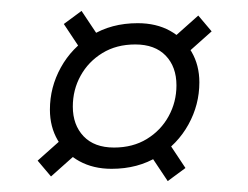

<svg xmlns="http://www.w3.org/2000/svg" viewBox="-20 -394 454 352"><path d="M97 -350 129.5 -374 166.5 -318.5 134.5 -293.5ZM343.5 -365.5 368 -336.5 313 -287.5 288.5 -316.5ZM320 -86 287.5 -62 250.5 -117.5 282.5 -142.5ZM49 -99.5 104 -148.5 128.5 -119.5 73.5 -70.5ZM232.5 -351.5Q266.5 -351.5 291.8 -337.5Q317 -323.5 331.2 -299Q345.5 -274.5 345.5 -243Q345.5 -202 325.5 -165.8Q305.5 -129.5 269.2 -107Q233 -84.5 184.5 -84.5Q151 -84.5 125.5 -98.5Q100 -112.5 85.8 -137Q71.5 -161.5 71.5 -193Q71.5 -234 91.5 -270.2Q111.5 -306.5 147.8 -329Q184 -351.5 232.5 -351.5ZM189 -123.5Q223.5 -123.5 249.2 -139.2Q275 -155 289.2 -181Q303.5 -207 303.5 -237.5Q303.5 -271.5 283.8 -292Q264 -312.5 228 -312.5Q193.5 -312.5 167.8 -296.8Q142 -281 127.8 -255.2Q113.5 -229.5 113.5 -198.5Q113.5 -165 133.2 -144.2Q153 -123.5 189 -123.5Z"/></svg>

Font: Newsreader 16pt
Style: Italic
Weight: 400
Italic angle: -17°
Designer: Hugues Gentile
Foundry: Production Type
Version: Version 1.003